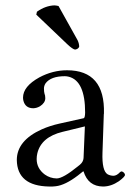

<svg xmlns="http://www.w3.org/2000/svg" viewBox="-20 -678 494 708"><path d="M195.8 -655.8 266.1 -529.8Q272 -517.1 272 -505.9Q269 -497.1 256.8 -495.1Q247.6 -496.6 228 -515.1L113.8 -624L116.2 -634.8Q147.9 -657.2 181.2 -658.2Q188 -657.7 195.8 -655.8ZM293 -211.9 210.9 -191.9Q132.3 -172.9 117.7 -112.8Q115.2 -102.1 115.2 -91.8Q115.2 -56.6 145.5 -34.2Q165 -20.5 189 -20Q212.4 -20 267.1 -64.5Q272.5 -68.8 274.9 -70.8Q287.1 -81.1 288.1 -95.2ZM288.1 -45.9H286.1L267.1 -30.8Q220.2 4.9 185.5 8.8Q174.3 10.3 161.1 9.8Q43.5 7.8 42 -87.9Q42 -159.7 134.3 -201.2Q164.1 -214.4 199.2 -222.2L289.1 -242.2Q293.5 -244.6 293.9 -263.2Q293.9 -379.4 233.9 -395Q226.1 -397 219.2 -397Q167.5 -397 147.9 -370.6Q142.1 -361.3 142.1 -352.1Q142.1 -339.4 144 -333Q147 -326.2 147 -315.9Q147 -298.8 127.4 -286.1Q115.7 -279.3 103 -278.8Q73.7 -278.8 66.4 -306.2Q64.9 -312.5 64.9 -317.9Q64.9 -359.4 125 -392.6Q174.3 -418.9 227.1 -418.9Q367.7 -418.9 363.3 -259.3Q363.3 -257.3 362.8 -256.8L357.9 -115.2Q355.5 -47.9 377 -35.2Q386.2 -30.3 397.9 -29.8Q410.2 -29.8 422.4 -43Q425.8 -45.4 426.8 -45.9Q434.6 -45.9 439.9 -37.1Q440.9 -34.7 440.9 -33.2Q440.9 -26.4 418.5 -9.8Q389.6 9.8 359.9 9.8Q305.2 9.3 288.1 -45.9Z"/></svg>

Font: Linux Libertine Display O
Style: Regular
Weight: 400
Designer: Philipp H. Poll
Foundry: Philipp H. Poll
Version: Version 5.0.9